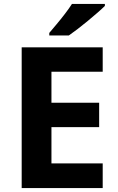

<svg xmlns="http://www.w3.org/2000/svg" viewBox="-20 -954 600 974"><path d="M501 0H90V-714H501V-590H241V-433H483V-309H241V-125H501ZM512 -924Q498 -910 475 -890Q452 -870 425.5 -848Q399 -826 373.5 -806.5Q348 -787 329 -774H230V-787Q246 -806 267.5 -831.5Q289 -857 310 -884.5Q331 -912 345 -934H512Z"/></svg>

Font: Noto Sans Adlam
Style: Regular
Weight: 400
Designer: Mark Jamra, Neil Patel
Foundry: JamraPatel LLC
Version: Version 3.001